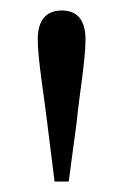

<svg xmlns="http://www.w3.org/2000/svg" viewBox="-20 -825 236 366"><path d="M98 -805C69 -805 52 -788 52 -750C52 -711 64 -643 70 -591L84 -479H111L126 -591C131 -643 143 -710 143 -750C143 -788 126 -805 98 -805Z"/></svg>

Font: Harano Aji Mincho CN
Style: Regular
Weight: 400
Foundry: Masamichi Hosoda
Version: HaranoAjiMinchoCN-Regular version 20230610;ttx 4.39.4